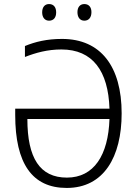

<svg xmlns="http://www.w3.org/2000/svg" viewBox="-20 -917 677 947"><path d="M188 -856C188 -831 201 -815 222 -815C244 -815 257 -830 257 -856C257 -882 244 -897 222 -897C201 -897 188 -882 188 -856ZM362 -857C362 -831 375 -815 396 -815C418 -815 431 -831 431 -857C431 -882 418 -897 396 -897C375 -897 362 -882 362 -857ZM283 -673C437 -673 514 -567 520 -381H55V-350C55 -110 139 10 309 10C492 10 580 -143 580 -358C580 -589 477 -725 286 -725C211 -725 154 -711 103 -690V-636C157 -657 214 -673 283 -673ZM310 -41C177 -41 115 -137 115 -330H520C514 -151 443 -41 310 -41Z"/></svg>

Font: Noto Sans SemiCondensed Light
Style: Regular
Weight: 300
Width: 4
Designer: Monotype Design Team
Foundry: Monotype Imaging Inc.
Version: Version 2.013